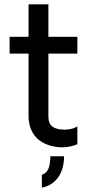

<svg xmlns="http://www.w3.org/2000/svg" viewBox="-20 -668 414 881"><path d="M211 49C211 94 201 126 172 134V193C235 181 274 128 274 49ZM335 -422V-499H202V-648H111V-499H24V-422H111V-138C111 -3 232 8 264 8C292 8 315 2 335 -6V-88C322 -80 303 -73 277 -73C230 -73 202 -89 202 -132V-422Z"/></svg>

Font: Maven Pro
Style: Medium
Weight: 500
Designer: Joe Prince
Foundry: Joe Prince
Version: Version 1.003